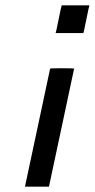

<svg xmlns="http://www.w3.org/2000/svg" viewBox="-20 -700 355 720"><path d="M189 -578Q190 -578 200 -628Q210 -678 211 -678V-680H315V-678Q314 -678 304 -628Q294 -578 293 -578V-576H189ZM164 -2V0H74V-2Q75 -7 121.5 -224.5Q168 -442 168 -443Q168 -444 213 -444Q258 -444 258 -443Q258 -442 211.5 -224.5Q165 -7 164 -2Z"/></svg>

Font: MathJax_SansSerif
Style: Italic
Weight: 400
Version: Version 1.1